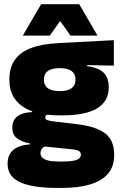

<svg xmlns="http://www.w3.org/2000/svg" viewBox="-20 -708 577 920"><path d="M272.5 -155Q147.5 -155 86.2 -199.2Q25 -243.5 25 -322V-328Q25 -383 50.2 -420Q75.5 -457 127.5 -477.2Q179.5 -497.5 259.5 -501.5L525.5 -515.5V-393.5L397.5 -396V-391Q433 -386.5 456 -374.5Q479 -362.5 490 -342Q501 -321.5 501 -291.5V-288.5Q501 -223.5 446 -189.2Q391 -155 272.5 -155ZM263.5 66H280Q313 66 332 62.2Q351 58.5 359.2 51.2Q367.5 44 367.5 34V33Q367.5 19 354.2 13.8Q341 8.5 318 6.5L171 -8L208.5 -10.5Q198 -8.5 190.2 -3.8Q182.5 1 178.2 8.2Q174 15.5 174 25.5V26.5Q174 38.5 182.8 47.5Q191.5 56.5 211.2 61.2Q231 66 263.5 66ZM255.5 192.5Q178.5 192.5 125 181Q71.5 169.5 44 144Q16.5 118.5 16.5 77V75Q16.5 46.5 29 27Q41.5 7.5 65.5 -3.2Q89.5 -14 123 -16V-21Q83.5 -28 61.2 -45.5Q39 -63 39 -96V-97Q39 -121 50.2 -137Q61.5 -153 82.8 -161.5Q104 -170 134 -170.5V-190L251.5 -160H220Q208 -160 202.5 -156.5Q197 -153 197 -146V-145.5Q197 -136 206.5 -132.5Q216 -129 236.5 -126.5L352 -112.5Q440 -102 483.5 -69.2Q527 -36.5 527 33V36.5Q527 89.5 497.8 124Q468.5 158.5 412.5 175.5Q356.5 192.5 276 192.5ZM266 -271.5Q292 -271.5 308.5 -277.8Q325 -284 333.2 -296Q341.5 -308 341.5 -325V-328Q341.5 -345 333.2 -357Q325 -369 308.5 -375.2Q292 -381.5 266 -381.5Q240.5 -381.5 223.8 -375.2Q207 -369 198.8 -357.2Q190.5 -345.5 190.5 -328V-325Q190.5 -308 198.8 -296Q207 -284 223.8 -277.8Q240.5 -271.5 266 -271.5ZM177 -688H359.5L446 -539.5V-537.5H317.5L270.5 -604.5H266L219 -537.5H90.5V-539.5Z"/></svg>

Font: Anek Latin Medium ExtraBold
Style: Regular
Weight: 800
Version: Version 1.003